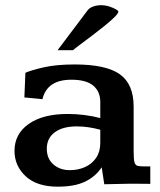

<svg xmlns="http://www.w3.org/2000/svg" viewBox="-20 -700 609 731"><path d="M199.7 10.7Q120.6 10.7 77.9 -28.8Q35.2 -68.4 35.2 -125.5Q35.2 -189.9 89.1 -228Q143.1 -266.1 237.8 -266.1Q269 -266.1 300.5 -262.2Q332 -258.3 361.8 -250.5V-312Q361.8 -351.6 335 -374Q308.1 -396.5 252 -396.5Q159.2 -396.5 141.6 -322.3L72.8 -329.1L76.7 -422.9Q96.7 -432.1 145.3 -443.4Q193.8 -454.6 264.6 -454.6Q383.8 -454.6 436.3 -417.2Q488.8 -379.9 488.8 -293.9V-125Q488.8 -95.7 491.7 -83.5Q494.6 -71.3 503.2 -68.8Q511.7 -66.4 529.3 -66.4H552.2V0Q546.4 0 530.3 -0.2Q514.2 -0.5 497.3 -0.5Q480.5 -0.5 472.7 -0.5Q445.8 0 424.3 0.5Q402.8 1 377 1.5L367.2 -63Q343.8 -27.8 304 -8.5Q264.2 10.7 199.7 10.7ZM246.1 -52.2Q277.8 -52.2 304.2 -64.2Q330.6 -76.2 346.2 -99.4Q361.8 -122.6 361.8 -156.2V-206.1Q338.4 -212.4 316.2 -215.6Q293.9 -218.8 272 -218.8Q218.8 -218.8 188.5 -196.3Q158.2 -173.8 158.2 -133.8Q158.2 -96.2 183.1 -74.2Q208 -52.2 246.1 -52.2ZM199.2 -508.8 313.5 -660.6Q320.8 -670.4 335 -675.3Q349.1 -680.2 364.7 -680.2Q380.9 -680.2 396 -675.3Q411.1 -670.4 420.9 -664.8Q430.7 -659.2 430.7 -655.8Q430.2 -648.4 415 -633.8Q399.9 -619.1 377.2 -600.8Q354.5 -582.5 330.3 -564.2Q306.2 -545.9 286.1 -531Q266.1 -516.1 257.8 -508.8Z"/></svg>

Font: Kameron SemiBold
Style: Regular
Weight: 600
Designer: Vernon Adams
Foundry: Vernon Adams
Version: Version 1.100